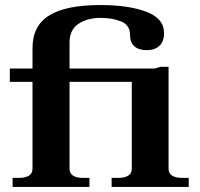

<svg xmlns="http://www.w3.org/2000/svg" viewBox="-20 -742 794 762"><path d="M30 -36H55Q81 -36 95 -45Q109 -54 109 -72V-417H19V-470H109V-551Q109 -640 175.5 -681Q242 -722 378 -722Q490 -722 560.5 -695.5Q631 -669 631 -611Q631 -577 612.5 -560Q594 -543 562 -543Q531 -543 513.5 -558Q496 -573 496 -604Q496 -642 461.5 -656.5Q427 -671 379 -671Q327 -671 291.5 -647.5Q256 -624 256 -573V-470H593L617 -477H649V-72Q649 -54 663 -45Q677 -36 703 -36H729V0H423V-36H449Q475 -36 489 -45Q503 -54 503 -72V-417H256V-72Q256 -54 270 -45Q284 -36 309 -36H335V0H30Z"/></svg>

Font: Taviraj SemiBold
Style: Regular
Weight: 600
Designer: Katatrad Team
Foundry: CadsonDemak
Version: Version 1.001